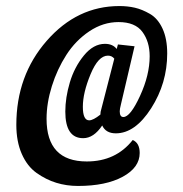

<svg xmlns="http://www.w3.org/2000/svg" viewBox="-20 -577 604 635"><path d="M34 -164Q34 -327 134.5 -442Q235 -557 375 -557Q402 -557 426 -551.5Q450 -546 476 -531Q502 -516 517.5 -482.5Q533 -449 533 -400Q533 -302 480 -219Q427 -136 363 -136Q330 -136 318 -162Q290 -120 255 -120Q196 -120 196 -208Q196 -254 211 -304.5Q226 -355 257.5 -393.5Q289 -432 327 -432Q353 -432 366 -415L370 -430L425 -424L380 -232Q376 -216 376 -209Q376 -190 388 -190Q411 -190 443 -259.5Q475 -329 475 -391Q475 -439 451 -471.5Q427 -504 372 -504Q321 -504 275.5 -473.5Q230 -443 199.5 -395.5Q169 -348 151.5 -292Q134 -236 134 -184Q134 -43 267 -43Q363 -43 419 -114Q442 -104 442 -71Q442 -23 386 7.5Q330 38 238 38Q200 38 166 27.5Q132 17 101 -5Q70 -27 52 -68Q34 -109 34 -164ZM254 -224Q254 -179 275 -179Q288 -179 312 -198Q312 -207 315 -216L358 -383Q350 -393 337 -393Q305 -393 279.5 -331.5Q254 -270 254 -224Z"/></svg>

Font: Lobster Two
Style: Bold
Weight: 700
Designer: Pablo Impallari
Foundry: Pablo Impallari. www.impallari.com
Version: Version 1.006